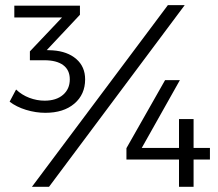

<svg xmlns="http://www.w3.org/2000/svg" viewBox="-20 -720 839 740"><path d="M17.1 0ZM308.1 -414.1Q308.1 -356 266.6 -320.6Q225.1 -285.2 154.8 -285.2Q117.7 -285.2 80.3 -296.6Q43 -308.1 17.1 -328.1L42 -375Q64 -354 93 -343Q122.1 -332 151.9 -332Q196.8 -332 222.9 -354.5Q249 -377 249 -414.1Q249 -450.2 223.6 -469Q198.2 -487.8 150.9 -487.8H95.2V-522L219.2 -652.8H35.2V-698.2H288.1V-663.1L160.2 -526.9L183.1 -525.9Q240.2 -522 274.2 -492.4Q308.1 -462.9 308.1 -414.1ZM627 -700.2H691.9L168.9 0H103ZM616.2 -411.1H673.3L526.4 -149.9H669.9V-261.2H726.1V-149.9H789.1V-105H726.1V0H669.9V-105H467.3V-148.9Z"/></svg>

Font: Argentum Sans Light
Style: Regular
Weight: 300
Designer: Julieta Ulanovsky (Modified by Cristiano Sobral)
Foundry: Julieta Ulanovsky
Version: Version 1.000; ttfautohint (v1.5.65-e2d9)